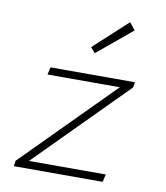

<svg xmlns="http://www.w3.org/2000/svg" viewBox="-84 -820 767 889"><g transform="rotate(10 300.0 -375.0)"><path d="M41 0 45 -26 461 -445H121L129 -480H526L522 -455L106 -36H467L459 0ZM319 -580 298 -605 456 -750 483 -716Z"/></g></svg>

Font: Source Code Pro Light
Style: Italic
Weight: 300
Italic angle: -11°
Monospace: yes
Designer: Paul D. Hunt, Teo Tuominen
Foundry: Adobe Systems Incorporated
Version: Version 1.050;PS 1.000;hotconv 16.6.51;makeotf.lib2.5.65220